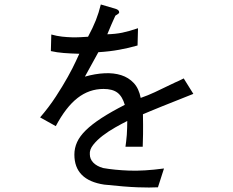

<svg xmlns="http://www.w3.org/2000/svg" viewBox="-20 -753 1040 857"><path d="M800 -403 843 -334Q805 -319 769 -304.5Q733 -290 702.5 -278Q672 -266 650 -256.5Q628 -247 618 -243Q619 -195 618.5 -154.5Q618 -114 617 -98H540Q541 -107 543 -121Q545 -135 546 -151Q547 -167 547.5 -183Q548 -199 548 -213Q524 -201 494 -184Q464 -167 438.5 -147.5Q413 -128 396 -106.5Q379 -85 381 -64Q381 -43 396.5 -27Q412 -11 440 -3Q491 6 556.5 8.5Q622 11 712 -1L685 83Q667 84 645 84Q623 84 594.5 83Q566 82 529.5 79Q493 76 445 71Q312 51 312 -63Q312 -92 324 -118.5Q336 -145 363 -171.5Q390 -198 433 -226Q476 -254 537 -285Q526 -323 504 -339.5Q482 -356 442 -356Q378 -356 326 -315.5Q274 -275 229 -190L159 -229Q198 -274 229 -321.5Q260 -369 282.5 -409.5Q305 -450 318 -478.5Q331 -507 334 -513Q295 -514 264 -516.5Q233 -519 207 -525L209 -599Q234 -592 257 -589.5Q280 -587 300.5 -586.5Q321 -586 339 -587Q357 -588 373 -589Q395 -630 408 -663Q421 -696 430 -733Q478 -719 495 -714Q512 -709 512 -698Q512 -695 508.5 -692Q505 -689 495 -683Q489 -670 485 -661Q481 -652 477 -643Q473 -634 469 -624Q465 -614 459 -600Q495 -601 525 -607Q555 -613 596 -627L594 -550Q556 -539 512.5 -531Q469 -523 419 -520L359 -411Q405 -424 446.5 -426Q488 -428 521 -417.5Q554 -407 577 -382.5Q600 -358 608 -316Q640 -327 671 -341.5Q702 -356 743 -376Q755 -382 763 -385.5Q771 -389 776.5 -391.5Q782 -394 787 -396.5Q792 -399 800 -403Z"/></svg>

Font: D2Coding
Style: Regular
Weight: 400
Monospace: yes
Designer: Yong-Rak Park; Jeong-Hwan Yoon; Sang-Min Lee;
Foundry: NHN Corporation
Version: Version 1.3.2; Build 20180524